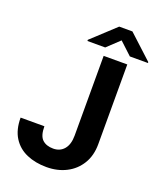

<svg xmlns="http://www.w3.org/2000/svg" viewBox="-163 -1003 933 1115"><g transform="rotate(20 303.5 -445.5)"><path d="M351.1 -218.3V-710.9H497.1V-218.3Q497.1 -147.5 465.6 -96.2Q434.1 -44.9 380.4 -17.6Q326.7 9.8 259.3 9.8Q189.9 9.8 136 -13.7Q82 -37.1 51.3 -85.7Q20.5 -134.3 20.5 -209H167.5Q167.5 -150.4 191.9 -127.4Q216.3 -104.5 259.3 -104.5Q301.3 -104.5 326.2 -134Q351.1 -163.6 351.1 -218.3ZM459.5 -901.4 606.9 -765.6V-759.8H495.1L418.5 -831.1L342.8 -759.8H232.9V-767.1L377.9 -901.4Z"/></g></svg>

Font: Vazirmatn RD FD
Style: Bold
Weight: 700
Designer: Saber Rastikerdar
Foundry: Saber Rastikerdar
Version: Version 33.003